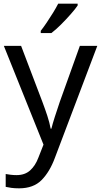

<svg xmlns="http://www.w3.org/2000/svg" viewBox="-20 -786 550 1046"><path d="M1 -536H95L211 -231Q226 -191 238 -154.5Q250 -118 256 -85H260Q266 -110 279 -150.5Q292 -191 306 -232L415 -536H510L279 74Q251 150 206.5 195Q162 240 84 240Q60 240 42 237.5Q24 235 11 232V162Q22 164 37.5 166Q53 168 70 168Q116 168 144.5 142Q173 116 189 73L217 2ZM403 -756Q391 -738 366 -709.5Q341 -681 312.5 -652.5Q284 -624 260 -606H202V-618Q217 -637 234.5 -663Q252 -689 269 -716.5Q286 -744 297 -766H403Z"/></svg>

Font: Noto Sans Phoenician
Style: Regular
Weight: 400
Designer: Monotype Design Team
Foundry: Monotype Imaging Inc.
Version: Version 2.001; ttfautohint (v1.8.4.7-5d5b)